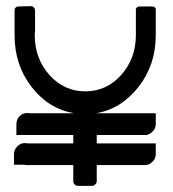

<svg xmlns="http://www.w3.org/2000/svg" viewBox="-20 -603 561 623"><path d="M485.4 -570.3Q485.4 -543 485.4 -488.3Q485.4 -392.6 429.7 -321.3Q373 -249 291 -235.4Q291 -218.8 291 -184.6Q285.2 -185.5 280.3 -185.5Q275.4 -184.6 270.5 -182.6Q266.6 -183.6 261.7 -184.6Q256.8 -186.5 251 -187.5Q243.2 -190.4 235.4 -188.5Q227.5 -186.5 221.7 -182.6Q221.7 -200.2 221.7 -235.4Q138.7 -249 83 -320.3Q27.3 -391.6 27.3 -488.3Q27.3 -515.6 27.3 -570.3Q27.3 -575.2 30.3 -578.1Q34.2 -582 39.1 -582Q52.7 -582 81.1 -583Q85.9 -583 89.8 -579.1Q92.8 -575.2 93.8 -570.3Q93.8 -548.8 93.8 -504.9Q93.8 -504.9 93.8 -504.9Q93.8 -503.9 93.8 -503.9Q93.8 -503.9 93.8 -503.9Q93.8 -502.9 93.8 -502.9Q93.8 -502 93.8 -501Q92.8 -498 92.8 -495.1Q92.8 -492.2 92.8 -488.3Q92.8 -413.1 140.6 -359.4Q188.5 -306.6 256.8 -306.6Q325.2 -306.6 373 -359.4Q420.9 -413.1 420.9 -489.3Q420.9 -496.1 420.9 -510.7Q420.9 -531.2 420.9 -574.2Q422.9 -578.1 425.8 -580.1Q428.7 -582 432.6 -582Q446.3 -582 474.6 -582Q479.5 -582 483.4 -578.1Q485.4 -576.2 485.4 -572.3Q485.4 -571.3 485.4 -570.3ZM68.4 -235.4Q198.2 -235.4 458 -235.4Q458 -211.9 458 -165Q328.1 -165 68.4 -165Q68.4 -188.5 68.4 -235.4ZM68.4 -236.3Q83 -236.3 92.8 -225.6Q103.5 -215.8 103.5 -201.2Q103.5 -186.5 92.8 -175.8Q83 -165 68.4 -165Q60.5 -165 49.8 -165Q40 -165 33.2 -165Q33.2 -165 33.2 -179.7Q33.2 -193.4 33.2 -200.2Q33.2 -214.8 43 -225.6Q53.7 -236.3 68.4 -236.3ZM450.2 -235.4Q457 -235.4 470.7 -235.4Q485.4 -235.4 485.4 -235.4Q485.4 -228.5 485.4 -218.8Q485.4 -208 485.4 -200.2Q485.4 -185.5 474.6 -175.8Q464.8 -165 450.2 -165Q435.5 -165 425.8 -175.8Q415 -185.5 415 -200.2Q415 -214.8 425.8 -225.6Q435.5 -235.4 449.2 -235.4Q450.2 -235.4 450.2 -235.4ZM60.5 -137.7Q190.4 -137.7 450.2 -137.7Q450.2 -114.3 450.2 -67.4Q320.3 -67.4 60.5 -67.4Q60.5 -90.8 60.5 -137.7ZM60.5 -138.7Q75.2 -138.7 85 -127.9Q95.7 -118.2 95.7 -103.5Q95.7 -88.9 85 -79.1Q75.2 -68.4 60.5 -68.4Q52.7 -68.4 43 -68.4Q32.2 -68.4 25.4 -68.4Q25.4 -68.4 25.4 -83Q25.4 -96.7 25.4 -103.5Q25.4 -117.2 36.1 -127.9Q45.9 -138.7 60.5 -138.7ZM450.2 -137.7Q457 -137.7 470.7 -137.7Q485.4 -137.7 485.4 -137.7Q485.4 -130.9 485.4 -121.1Q485.4 -110.4 485.4 -102.5Q485.4 -87.9 474.6 -78.1Q464.8 -67.4 450.2 -67.4Q435.5 -67.4 425.8 -78.1Q415 -87.9 415 -102.5Q415 -117.2 425.8 -127.9Q435.5 -137.7 449.2 -137.7Q450.2 -137.7 450.2 -137.7ZM279.3 0Q263.7 0 232.4 0Q226.6 0 222.7 -3.9Q217.8 -8.8 217.8 -14.6Q217.8 -42 217.8 -97.7Q217.8 -142.6 217.8 -234.4Q217.8 -240.2 222.7 -244.1Q226.6 -249 232.4 -249Q248 -249 279.3 -249Q285.2 -249 289.1 -244.1Q293.9 -240.2 293.9 -234.4Q293.9 -193.4 293.9 -112.3Q293.9 -80.1 293.9 -15.6Q293.9 -8.8 289.1 -4.9Q285.2 0 279.3 0Z"/></svg>

Font: Citrica
Style: Regular
Weight: 400
Designer: Mario Otalvaro
Version: Version 1.0